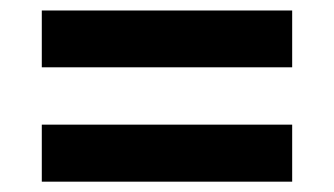

<svg xmlns="http://www.w3.org/2000/svg" viewBox="-20 -504 640 368"><path d="M60.1 -375V-483.9H540V-375ZM60.1 -155.8V-265.1H540V-155.8Z"/></svg>

Font: TASA Orbiter Text SemiBold
Style: Regular
Weight: 600
Designer: Weizhong Zhang
Version: Version 1.000;Glyphs 3.1.2 (3151)